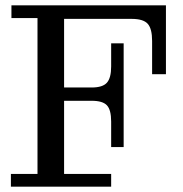

<svg xmlns="http://www.w3.org/2000/svg" viewBox="-20 -702 689 722"><path d="M21 0V-48H121V-634H23V-682H221V-48H398V0ZM221 -631V-682H604V-631ZM221 -323V-373H445V-323ZM552 -548Q552 -594 535.5 -612.5Q519 -631 475 -631H604V-423H552ZM325 -373Q366 -373 382 -391Q398 -409 398 -452V-539H445V-373ZM398 -245Q398 -289 382 -306Q366 -323 325 -323H445V-149H398Z"/></svg>

Font: Montagu Slab
Style: Bold
Weight: 700
Designer: Florian Karsten
Foundry: Florian Karsten
Version: Version 1.000